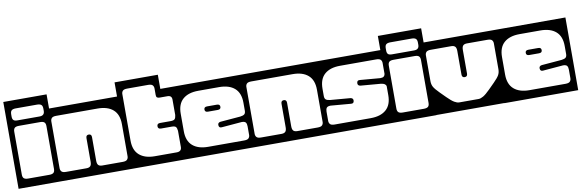

<svg xmlns="http://www.w3.org/2000/svg" viewBox="-67 -975 4128 1363"><g transform="rotate(-10 1997.0 -293.0)"><path d="M-20 -606H292V20H-20ZM252 -510Q252 -530.5 242.5 -538.2Q233 -546 212 -546H60Q39 -546 29.5 -538.2Q20 -530.5 20 -510V-494Q20 -476 28 -468Q36 -460 56 -460H216Q252 -460 252 -494ZM60 -420Q37.5 -420 28.8 -411.5Q20 -403 20 -384V-76Q20 -56 29.5 -48Q39 -40 60 -40H212Q233 -40 242.5 -48Q252 -56 252 -76V-384Q252 -403 243.2 -411.5Q234.5 -420 212 -420Z M252 -504H822V20H252ZM333 -444Q309 -444 300.5 -434.8Q292 -425.5 292 -411V-73Q292 -59 300.5 -49.5Q309 -40 333 -40H480Q499 -40 508 -49.2Q517 -58.5 517 -81V-251Q517 -273 537 -273Q557 -273 557 -251V-81Q557 -58.5 565.8 -49.2Q574.5 -40 594 -40H741Q765 -40 773.5 -49.5Q782 -59 782 -73V-305Q782 -375 742.5 -409.5Q703 -444 631 -444Z M1094 -504H1206V20H782V-606H1094ZM1028 -246Q1028 -266 1050 -266H1125Q1149 -266 1156.5 -274.5Q1164 -283 1166 -303V-414Q1166 -444 1135 -444H1080Q1066.5 -444 1060.2 -448.8Q1054 -453.5 1054 -467V-514Q1054 -528.5 1045.5 -537.8Q1037 -547 1013 -547H863Q839 -547 830.5 -537.8Q822 -528.5 822 -514V-179Q822 -109.5 861.5 -74.8Q901 -40 973 -40H1130Q1166 -40 1166 -73V-189Q1164 -210 1156.5 -218Q1149 -226 1125 -226H1050Q1028 -226 1028 -246Z M1166 -504H1698V20H1166ZM1357 -444Q1285 -444 1245.5 -409.5Q1206 -375 1206 -305V-179Q1206 -109.5 1245.5 -74.8Q1285 -40 1357 -40H1617Q1641 -40 1649.5 -49.5Q1658 -59 1658 -73V-135Q1658 -153 1651 -162.5Q1644 -172 1622 -172L1478 -160Q1456.5 -157 1455 -178Q1453.5 -197 1474 -200L1619 -212Q1640 -214.5 1649 -222Q1658 -229.5 1658 -248V-305Q1658 -375 1618.5 -409.5Q1579 -444 1507 -444ZM1492 -305Q1492 -286 1470 -286H1399Q1377 -286 1377 -305Q1377 -324 1399 -324H1470Q1492 -324 1492 -305Z M1658 -504H2228V20H1658ZM1739 -444Q1715 -444 1706.5 -434.8Q1698 -425.5 1698 -411V-73Q1698 -59 1706.5 -49.5Q1715 -40 1739 -40H1886Q1905 -40 1914 -49.2Q1923 -58.5 1923 -81V-251Q1923 -273 1943 -273Q1963 -273 1963 -251V-81Q1963 -58.5 1971.8 -49.2Q1980.5 -40 2000 -40H2147Q2171 -40 2179.5 -49.5Q2188 -59 2188 -73V-305Q2188 -375 2148.5 -409.5Q2109 -444 2037 -444Z M2188 -504H2720V20H2188ZM2379 -444Q2307 -444 2267.5 -409.5Q2228 -375 2228 -305V-253Q2228 -234.5 2237 -227Q2246 -219.5 2267 -217L2412 -205Q2432.5 -202 2431 -183Q2429.5 -162 2408 -165L2264 -177Q2242.5 -177 2235.2 -167.5Q2228 -158 2228 -140V-73Q2228 -59 2236.5 -49.5Q2245 -40 2269 -40H2529Q2601 -40 2640.5 -74.8Q2680 -109.5 2680 -179V-243.5Q2676 -264.5 2642 -268L2497 -280Q2476.5 -283 2478 -302Q2479.5 -323 2501 -320L2645 -308Q2662.5 -308 2670.2 -314Q2678 -320 2680 -332V-411Q2680 -425.5 2671.5 -434.8Q2663 -444 2639 -444Z M2680 -606H2992V20H2680ZM2952 -510Q2952 -530.5 2942.5 -538.2Q2933 -546 2912 -546H2760Q2739 -546 2729.5 -538.2Q2720 -530.5 2720 -510V-494Q2720 -476 2728 -468Q2736 -460 2756 -460H2916Q2952 -460 2952 -494ZM2760 -420Q2737.5 -420 2728.8 -411.5Q2720 -403 2720 -384V-76Q2720 -56 2729.5 -48Q2739 -40 2760 -40H2912Q2933 -40 2942.5 -48Q2952 -56 2952 -76V-384Q2952 -403 2943.2 -411.5Q2934.5 -420 2912 -420Z M2952 -158V-504H3522V-158H3521.5L3521 19H2953L2952.5 -158ZM3033 -444Q3009 -444 3000.5 -434.8Q2992 -425.5 2992 -411V-225Q2992 -201 3002 -183Q3012 -165 3042 -135L3083 -94Q3113 -64 3132.5 -52.5Q3152 -41 3167 -41H3307Q3322 -41 3341.5 -52.5Q3361 -64 3391 -94L3432 -135Q3462 -165 3472 -183Q3482 -201 3482 -225V-411Q3482 -425.5 3473.5 -434.8Q3465 -444 3441 -444H3294Q3274.5 -444 3265.8 -434.8Q3257 -425.5 3257 -403V-233Q3257 -211 3237 -211Q3217 -211 3217 -233V-403Q3217 -425.5 3208 -434.8Q3199 -444 3180 -444Z M3482 -504H4014V20H3482ZM3673 -444Q3601 -444 3561.5 -409.5Q3522 -375 3522 -305V-179Q3522 -109.5 3561.5 -74.8Q3601 -40 3673 -40H3933Q3957 -40 3965.5 -49.5Q3974 -59 3974 -73V-135Q3974 -153 3967 -162.5Q3960 -172 3938 -172L3794 -160Q3772.5 -157 3771 -178Q3769.5 -197 3790 -200L3935 -212Q3956 -214.5 3965 -222Q3974 -229.5 3974 -248V-305Q3974 -375 3934.5 -409.5Q3895 -444 3823 -444ZM3808 -305Q3808 -286 3786 -286H3715Q3693 -286 3693 -305Q3693 -324 3715 -324H3786Q3808 -324 3808 -305Z"/></g></svg>

Font: Honk Rounded
Style: Regular
Weight: 400
Designer: Noopur Datye & Yesha Goshar
Foundry: Ek Type
Version: Version 1.000